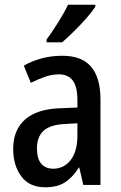

<svg xmlns="http://www.w3.org/2000/svg" viewBox="-20 -786 513 816"><path d="M245 -549Q328 -549 367.5 -502Q407 -455 407 -363V0H334L317 -74H315Q289 -32 256 -11Q223 10 172 10Q105 10 70.5 -36.5Q36 -83 36 -153Q36 -234 87 -278.5Q138 -323 237 -326L309 -329V-360Q309 -417 289.5 -443.5Q270 -470 230 -470Q202 -470 172.5 -460Q143 -450 111 -434L81 -507Q116 -527 157.5 -538Q199 -549 245 -549ZM256 -259Q193 -256 165 -230Q137 -204 137 -156Q137 -111 155.5 -90Q174 -69 206 -69Q252 -69 280.5 -106Q309 -143 309 -210V-262ZM385 -757Q372 -737 347 -708.5Q322 -680 294 -652.5Q266 -625 244 -606H178V-618Q204 -654 228.5 -693Q253 -732 269 -766H385Z"/></svg>

Font: Noto Sans Khmer Condensed Medium
Style: Regular
Weight: 500
Width: 3
Designer: Danh Hong and the Monotype Design Team
Foundry: Monotype Imaging Inc.
Version: Version 2.004; ttfautohint (v1.8.4.7-5d5b)